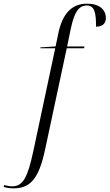

<svg xmlns="http://www.w3.org/2000/svg" viewBox="-158 -790 599 1050"><path d="M-85 240C1 240 53 198 89 26L207 -526H302L304 -536H209L230 -637C247 -714 268 -760 317 -760C358 -760 368 -722 367 -644C401 -644 421 -660 421 -692C421 -737 385 -770 318 -770C229 -770 181 -708 160 -603L146 -536L63 -531L62 -526H144L25 33C-7 183 -33 229 -92 229C-106 229 -124 225 -135 222L-138 232C-124 237 -104 240 -85 240Z"/></svg>

Font: Noto Serif Display SemiCondensed Light
Style: Italic
Weight: 300
Width: 4
Italic angle: -12°
Designer: Monotype Design Team
Foundry: Monotype Imaging Inc.
Version: Version 2.009